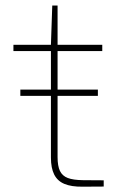

<svg xmlns="http://www.w3.org/2000/svg" viewBox="-20 -685 450 705"><path d="M339.4 -356V-333H54.7V-356ZM167 -106.9V-520.5L171.9 -664.6H191.4V-108.4Q191.4 -75.2 200.2 -57.1Q209 -39.1 228.8 -31.5Q248.5 -23.9 285.2 -23.4L360.8 -22.9V0L283.7 0.5Q241.7 1 216.3 -9.8Q190.9 -20.5 179 -44.2Q167 -67.9 167 -106.9ZM29.3 -520.5H355.5V-497.6H29.3Z"/></svg>

Font: Wand UI Pro
Style: Regular
Weight: 400
Designer: Andreas Faust
Version: Version 1.003;FEAKit 1.0